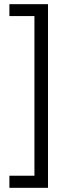

<svg xmlns="http://www.w3.org/2000/svg" viewBox="-20 -765 338 920"><path d="M210 135V-745H25V-688H145V77H25V135Z"/></svg>

Font: Plus Jakarta Sans Light
Style: Regular
Weight: 300
Designer: Gumpita Rahayu
Foundry: Tokotype
Version: Version 2.071;gftools[0.9.30]